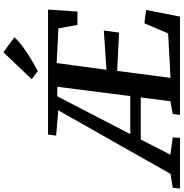

<svg xmlns="http://www.w3.org/2000/svg" viewBox="-88 -1038 1034 1081"><g transform="rotate(-90 428.5 -497.0)"><path d="M-92 0 -87.5 -41 -9.5 -53.5 348.5 -685.5 206 -697.5 212 -743H915.5L904.5 -577.5H829L810 -684.5L614.5 -694.5L576.5 -414L797.5 -429L786 -343L570.5 -354L531 -53.5L781.5 -67L838.5 -200.5L913.5 -191L876 0H322.5L328 -41L399.5 -54L421 -221H184L98.5 -54L196 -41L193.5 0ZM214.5 -280H428.5L481 -690.5L427.5 -691.5ZM569.5 -801 523.5 -835 675.5 -994.5 760 -932Q733.5 -904.5 699 -879.8Q664.5 -855 630.5 -835Q596.5 -815 569.5 -801Z"/></g></svg>

Font: Merriweather 36pt SemiBold
Style: Italic
Weight: 600
Italic angle: -7.8°
Version: Version 2.101